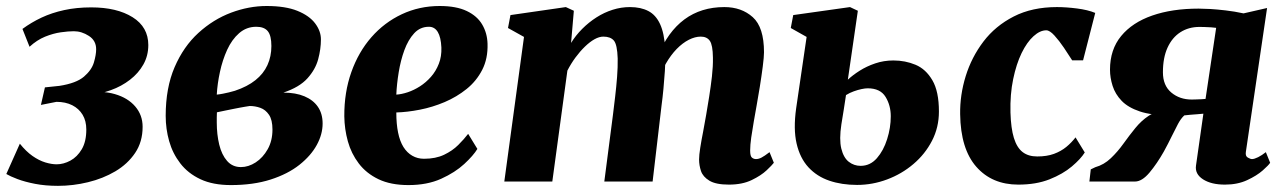

<svg xmlns="http://www.w3.org/2000/svg" viewBox="-34 -590 4180 624"><path d="M154.5 14Q113.5 14 80 7.5Q46.5 1 22.8 -8Q-1 -17 -13.5 -24.5L30.5 -123Q50.5 -98 71.5 -83.2Q92.5 -68.5 113 -62.2Q133.5 -56 150 -56Q172.5 -56 194.8 -68Q217 -80 231.8 -105Q246.5 -130 246.5 -169Q246.5 -197 234.5 -217Q222.5 -237 200.8 -248Q179 -259 149.5 -259L99 -249L112 -306L159.5 -311Q214 -319.5 239 -341Q264 -362.5 271.2 -387.2Q278.5 -412 278.5 -430Q278.5 -458 255 -473.2Q231.5 -488.5 206 -488.5Q188 -488.5 163.5 -485Q139 -481.5 112.5 -470.8Q86 -460 62 -438L39 -496Q67.5 -517 101 -532.8Q134.5 -548.5 174.5 -557.2Q214.5 -566 262.5 -566Q346 -566 397 -534Q448 -502 448 -443.5Q448 -409 432 -380.5Q416 -352 388.5 -330.8Q361 -309.5 326.2 -297Q291.5 -284.5 254.5 -281L243 -287.5Q297 -296.5 339.2 -284.2Q381.5 -272 405.5 -244Q429.5 -216 429.5 -178Q429.5 -129 405.2 -93Q381 -57 340.8 -33.2Q300.5 -9.5 252 2.2Q203.5 14 154.5 14Z M716.5 11.5Q658 11.5 617.5 -7.5Q577 -26.5 552 -59Q527 -91.5 515.8 -131.2Q504.5 -171 504.5 -213.5Q504.5 -304.5 533.5 -371.8Q562.5 -439 610.8 -483Q659 -527 717 -548.8Q775 -570.5 832.5 -570.5Q893.5 -570.5 932.5 -554.8Q971.5 -539 990.2 -514Q1009 -489 1009 -462Q1009 -430.5 1000 -397.2Q991 -364 965 -335.2Q939 -306.5 887 -289Q927 -289 955.5 -277Q984 -265 999.2 -242.8Q1014.5 -220.5 1014.5 -188.5Q1014.5 -153.5 995.5 -118.8Q976.5 -84 939 -54.2Q901.5 -24.5 845.5 -6.5Q789.5 11.5 716.5 11.5ZM749 -47Q773.5 -47 797 -62.2Q820.5 -77.5 836 -105Q851.5 -132.5 851.5 -169Q851.5 -200.5 840.2 -217Q829 -233.5 812.2 -239.5Q795.5 -245.5 777.5 -245.5Q770 -244.5 761.8 -243Q753.5 -241.5 745 -240Q736.5 -238.5 727 -236.5Q712.5 -233.5 698.8 -230.8Q685 -228 671 -225Q670.5 -217 670.5 -208.5Q670.5 -200 670.5 -192Q670.5 -153 678.5 -120Q686.5 -87 704 -67Q721.5 -47 749 -47ZM670.5 -282.5Q680.5 -283.5 690.5 -285.5Q700.5 -287.5 710.2 -289.8Q720 -292 729.5 -295Q770 -308.5 796.2 -329.5Q822.5 -350.5 835.2 -378.5Q848 -406.5 848 -440.5Q848 -474.5 836.2 -488.8Q824.5 -503 799 -503Q767 -503 743.2 -482.2Q719.5 -461.5 704.2 -428Q689 -394.5 680.8 -356.2Q672.5 -318 670.5 -282.5Z M1517.5 -106Q1504.5 -84.5 1474.8 -57Q1445 -29.5 1399.8 -9Q1354.5 11.5 1293.5 11.5Q1236 11.5 1196.2 -7.5Q1156.5 -26.5 1132 -58.8Q1107.5 -91 1096.5 -130.8Q1085.5 -170.5 1085 -212Q1084.5 -290 1107.8 -355.5Q1131 -421 1173 -469Q1215 -517 1272 -543.8Q1329 -570.5 1395 -570.5Q1449 -570.5 1483 -554.2Q1517 -538 1533.2 -510.2Q1549.5 -482.5 1550.5 -448Q1552 -399.5 1533.2 -363Q1514.5 -326.5 1482.5 -300.8Q1450.5 -275 1411 -258.2Q1371.5 -241.5 1330.5 -233.5Q1289.5 -225.5 1254 -224.5Q1254 -187 1259.8 -159Q1265.5 -131 1277.2 -112.2Q1289 -93.5 1306 -83.8Q1323 -74 1344 -74Q1382 -74 1409.2 -87Q1436.5 -100 1455.5 -119Q1474.5 -138 1487.5 -155ZM1360 -503Q1331.5 -503 1312 -481.8Q1292.5 -460.5 1280.2 -427Q1268 -393.5 1261.8 -355.2Q1255.5 -317 1254 -282.5Q1271 -283.5 1291.2 -290.2Q1311.5 -297 1331 -309.5Q1350.5 -322 1366.8 -340.5Q1383 -359 1392.2 -382.8Q1401.5 -406.5 1400.5 -435.5Q1399 -469 1388.8 -486Q1378.5 -503 1360 -503Z M1831 -555 1822 -450.5Q1837 -475 1858.2 -496.2Q1879.5 -517.5 1904.5 -533.5Q1929.5 -549.5 1957 -558.2Q1984.5 -567 2013.5 -567Q2048.5 -567 2073 -554.2Q2097.5 -541.5 2111.2 -511.8Q2125 -482 2128 -431.5Q2128.5 -423.5 2128.5 -414Q2128.5 -404.5 2127.8 -394.5Q2127 -384.5 2126 -374L2104.5 -407Q2120 -447 2141.5 -476.8Q2163 -506.5 2190.2 -526.8Q2217.5 -547 2250 -557Q2282.5 -567 2320 -567Q2376 -567 2412.5 -534.2Q2449 -501.5 2449 -420Q2449 -405 2445 -374Q2441 -343 2435.5 -308.5Q2430 -274 2425 -247Q2420.5 -222 2415.8 -195Q2411 -168 2407.5 -143.2Q2404 -118.5 2404 -100.5Q2404 -82.5 2409.8 -77.8Q2415.5 -73 2423 -73Q2431.5 -73 2440.8 -77.8Q2450 -82.5 2467 -95.5L2481 -61Q2475.5 -53.5 2457.5 -36.5Q2439.5 -19.5 2409 -4.8Q2378.5 10 2335 10Q2292.5 10 2271.5 -2.8Q2250.5 -15.5 2244.2 -34.2Q2238 -53 2238 -71.5Q2238 -86 2241.8 -109.8Q2245.5 -133.5 2251 -161.2Q2256.5 -189 2261 -216.5Q2265.5 -243 2270.8 -275.8Q2276 -308.5 2279.8 -341.5Q2283.5 -374.5 2283 -403Q2282.5 -443.5 2273 -457.2Q2263.5 -471 2243.5 -471Q2225 -471 2204.8 -460.8Q2184.5 -450.5 2165.2 -430.8Q2146 -411 2130.2 -383.5Q2114.5 -356 2105 -321.5L2128.5 -410Q2128.5 -387 2126.8 -358.8Q2125 -330.5 2122.2 -301.5Q2119.5 -272.5 2116 -247L2087 0H1930L1958 -216Q1961.5 -243.5 1965.2 -275.5Q1969 -307.5 1971.5 -339.8Q1974 -372 1973.5 -400Q1972 -445.5 1961 -458.2Q1950 -471 1927 -471Q1913.5 -471 1898.2 -462.5Q1883 -454 1867 -438.5Q1851 -423 1836.2 -403Q1821.5 -383 1810 -360.5L1761 0H1605L1669 -470L1617 -499L1625 -541L1805 -567Z M2751.5 11Q2701.5 11 2661.2 -2.8Q2621 -16.5 2593.5 -46.2Q2566 -76 2555 -123.2Q2544 -170.5 2553.5 -238L2587.5 -470L2536 -499L2544 -541L2728.5 -567L2754 -555L2721.5 -331Q2737.5 -346 2760 -360.2Q2782.5 -374.5 2810.5 -384Q2838.5 -393.5 2869.5 -393.5Q2908 -393.5 2941.5 -379.5Q2975 -365.5 2996.2 -329.2Q3017.5 -293 3017.5 -227.5Q3017.5 -176 2995 -132.5Q2972.5 -89 2934.5 -56.8Q2896.5 -24.5 2849 -6.8Q2801.5 11 2751.5 11ZM2763 -51Q2794 -51 2815.8 -75.8Q2837.5 -100.5 2849.2 -137.8Q2861 -175 2861 -212Q2861 -247.5 2844 -275.2Q2827 -303 2786 -303Q2778 -303 2766 -300.5Q2754 -298 2740.8 -293.2Q2727.5 -288.5 2715.5 -281Q2712 -257.5 2708.2 -233.5Q2704.5 -209.5 2700.5 -186Q2693 -137 2700.2 -107.2Q2707.5 -77.5 2724.5 -64.2Q2741.5 -51 2763 -51Z M3275.5 10Q3190 10 3139 -48Q3088 -106 3086.5 -219Q3085.5 -281 3104.5 -342.5Q3123.5 -404 3162.2 -455Q3201 -506 3260.8 -536.5Q3320.5 -567 3401 -567Q3430.5 -567 3466 -562.5Q3501.5 -558 3525.5 -548L3486 -394H3450.5Q3439 -412 3423.8 -434.8Q3408.5 -457.5 3393 -474.5Q3377.5 -491.5 3366.5 -491.5Q3346 -491.5 3324.8 -472.2Q3303.5 -453 3286.2 -417.5Q3269 -382 3258.8 -332.8Q3248.5 -283.5 3250 -224.5Q3251.5 -173 3261.2 -141.5Q3271 -110 3289.5 -95.8Q3308 -81.5 3337 -81.5Q3368.5 -81.5 3391.5 -90Q3414.5 -98.5 3431.5 -112.5Q3448.5 -126.5 3461.5 -143.5L3491.5 -94.5Q3478.5 -73.5 3449.5 -49Q3420.5 -24.5 3377 -7.2Q3333.5 10 3275.5 10Z M4080 -95.5 4094 -61Q4089.5 -53.5 4070 -36.2Q4050.5 -19 4019.2 -4.5Q3988 10 3947 10Q3902.5 10 3875.8 -7.2Q3849 -24.5 3853 -52L3877 -220.5Q3869.5 -219.5 3857.8 -218.8Q3846 -218 3834.5 -217Q3823 -216 3815 -215Q3804 -205 3794.5 -187.2Q3785 -169.5 3774 -146.8Q3763 -124 3748.5 -97.5Q3726.5 -58.5 3702 -29.2Q3677.5 0 3654.5 0H3506.5L3511 -39.5L3525.5 -46.5Q3554 -54.5 3576.2 -75.8Q3598.5 -97 3617.2 -123.2Q3636 -149.5 3655.8 -173.8Q3675.5 -198 3699 -213.5Q3722.5 -229 3754.5 -227.5L3767 -216Q3708.5 -215 3670.5 -227.8Q3632.5 -240.5 3611.5 -262.2Q3590.5 -284 3582 -310.8Q3573.5 -337.5 3573.5 -363.5Q3573.5 -429 3609.8 -473Q3646 -517 3710.8 -539.5Q3775.5 -562 3861.5 -562Q3876.5 -562 3898.8 -560.8Q3921 -559.5 3949.2 -556.2Q3977.5 -553 4007.5 -546.5L4084 -564L4015 -96Q4013 -82.5 4021.5 -77.8Q4030 -73 4035 -73Q4042.5 -73 4055 -79.2Q4067.5 -85.5 4080 -95.5ZM3884 -268.5 3918.5 -499.5Q3913 -500.5 3902 -501.2Q3891 -502 3880.2 -502.2Q3869.5 -502.5 3864.5 -502.5Q3829 -502.5 3802.2 -485.2Q3775.5 -468 3760.5 -435.2Q3745.5 -402.5 3745.5 -355Q3745.5 -312 3772.8 -289.2Q3800 -266.5 3839 -266.5Q3843.5 -266.5 3852.2 -266.8Q3861 -267 3870.2 -267.5Q3879.5 -268 3884 -268.5Z"/></svg>

Font: Merriweather 20pt Black
Style: Italic
Weight: 900
Italic angle: -7.8°
Version: Version 2.101